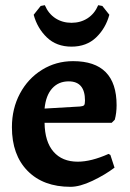

<svg xmlns="http://www.w3.org/2000/svg" viewBox="-20 -709 502 741"><path d="M26 -218Q26 -290 57 -348Q88 -406 142 -439.5Q196 -473 262 -473Q430 -473 430 -303Q430 -273 423 -247L411 -235H152Q153 -162 186.5 -123.5Q220 -85 280 -85Q332 -85 399 -115L406 -111L422 -62Q385 -34 336.5 -11Q288 12 252 12Q147 12 86.5 -49.5Q26 -111 26 -218ZM289 -298Q301 -299 304.5 -303Q308 -307 308 -321Q308 -395 245 -395Q206 -395 181.5 -368Q157 -341 152 -290ZM110 -652 137 -686 153 -689Q167 -656 194 -638.5Q221 -621 256 -621Q291 -621 318 -638.5Q345 -656 359 -689L375 -686L402 -652Q388 -600 351 -564.5Q314 -529 256 -529Q198 -529 161 -564.5Q124 -600 110 -652Z"/></svg>

Font: Alegreya
Style: Bold
Weight: 700
Designer: Juan Pablo del Peral
Foundry: Huerta Tipografica
Version: Version 2.008; ttfautohint (v1.8)